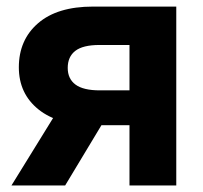

<svg xmlns="http://www.w3.org/2000/svg" viewBox="-20 -566 619 586"><path d="M518 0H375.2V-428.7H283.4Q233.1 -428.7 209.9 -410.8Q186.7 -392.9 186.7 -358.8Q186.7 -325.5 210.4 -307.9Q234 -290.2 284.8 -290.2H434.6V-183.8H267.7Q157.6 -183.8 97.6 -231.9Q37.5 -280.1 37.5 -360.5Q37.5 -444.4 96.3 -495.2Q155.1 -545.9 263.5 -545.9H518ZM178.9 0H15L169.4 -250.1H329.5Z"/></svg>

Font: GitLab Sans
Style: Regular
Weight: 400
Designer: Rasmus Andersson
Foundry: Modifications by GitLab B.V., manufactured by rsms
Version: Version 4.000;git-c8fb6b7